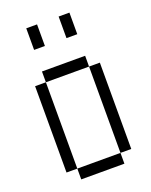

<svg xmlns="http://www.w3.org/2000/svg" viewBox="-160 -960 820 1045"><g transform="rotate(-20 250.0 -437.5)"><path d="M125 -62.5V0H375V-62.5ZM125 -62.5Q125 -62.5 125 -562.5H62.5Q62.5 -562.5 62.5 -62.5ZM375 -62.5H437.5Q437.5 -62.5 437.5 -562.5H375Q375 -562.5 375 -62.5ZM125 -562.5H375V-625H125ZM125 -875Q125 -875 125 -750H187.5Q187.5 -750 187.5 -875ZM312.5 -875Q312.5 -875 312.5 -750H375Q375 -750 375 -875Z"/></g></svg>

Font: UnifontExMono
Style: Regular
Weight: 500
Version: Version 15.0.06